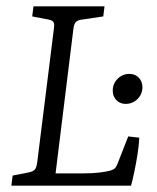

<svg xmlns="http://www.w3.org/2000/svg" viewBox="-20 -588 496 608"><path d="M386 -156 421 -152Q420 -128 415.5 -99.5Q411 -71 405.5 -44.5Q400 -18 395 0H16L20 -32L71 -42Q86 -45 91 -52Q96 -59 98 -75L151 -500Q153 -513 149 -518.5Q145 -524 134 -526L82 -536L86 -568H311L307 -536L240 -526Q228 -525 221 -519Q214 -513 212 -493L156 -39H245Q272 -39 294 -41.5Q316 -44 330 -48Q342 -52 345.5 -57Q349 -62 352 -69ZM378 -259Q360 -259 348.5 -271Q337 -283 337 -301Q337 -323 352.5 -338.5Q368 -354 390 -354Q408 -354 419.5 -342Q431 -330 431 -312Q431 -290 415.5 -274.5Q400 -259 378 -259Z"/></svg>

Font: Rasa Light
Style: Italic
Weight: 300
Italic angle: -7.10001°
Designer: Anna Giedrys (Yrsa+Rasa design), David Brezina (Yrsa art-direction, Rasa art-direction, design)
Foundry: Rosetta Type Foundry
Version: Version 2.004